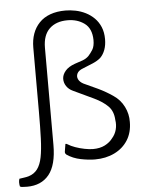

<svg xmlns="http://www.w3.org/2000/svg" viewBox="-71 -757 724 912"><g transform="rotate(-5 291.0 -301.0)"><path d="M21 108Q4 108 -3.5 107Q-11 106 -13 103Q-14 99 -14.5 93.5Q-15 88 -15 83Q-15 79 -14 74.5Q-13 70 -12 67Q0 65 11.5 63.5Q23 62 33 59Q59 51 74.5 30.5Q90 10 97 -25.5Q104 -61 106 -114.5Q108 -168 108 -243Q108 -286 108 -336Q108 -386 108 -439.5Q108 -493 108 -548Q108 -584 118.5 -613.5Q129 -643 150 -665Q171 -687 202.5 -698.5Q234 -710 275 -710Q298 -710 323 -705Q348 -700 371 -688.5Q394 -677 412 -659Q430 -641 440.5 -616Q451 -591 451 -558Q451 -530 443 -508Q435 -486 420 -471Q405 -458 382.5 -448.5Q360 -439 335 -429Q313 -421 306.5 -407Q300 -393 306.5 -379.5Q313 -366 330 -357Q362 -343 398.5 -325.5Q435 -308 467 -286Q500 -264 517.5 -229Q535 -194 534 -156Q534 -106 511 -69.5Q488 -33 447 -13Q406 7 354 7Q324 7 286.5 -0.5Q249 -8 220 -28Q217 -31 215.5 -33.5Q214 -36 214 -41Q215 -49 216.5 -57Q218 -65 219 -72Q219 -79 222 -79Q225 -79 230 -76Q244 -67 265 -59.5Q286 -52 309 -47.5Q332 -43 349 -43Q382 -43 405.5 -55Q429 -67 443 -86Q458 -103 464 -125.5Q470 -148 466 -172Q464 -213 440.5 -237Q417 -261 375.5 -281Q334 -301 278 -327Q258 -336 247 -352.5Q236 -369 236.5 -388Q237 -407 252 -425Q267 -443 298 -454Q317 -460 335 -466.5Q353 -473 365 -485Q376 -497 386 -513Q396 -529 396 -559Q395 -614 361.5 -638.5Q328 -663 281 -663Q226 -663 194.5 -632.5Q163 -602 163 -542Q163 -508 163 -470Q163 -432 163 -391Q163 -350 163 -308Q163 -266 163 -225.5Q163 -185 163 -148Q163 -111 163 -79Q163 17 126 62.5Q89 108 21 108Z"/></g></svg>

Font: Glory Thin Light
Style: Regular
Weight: 300
Version: Version 1.011